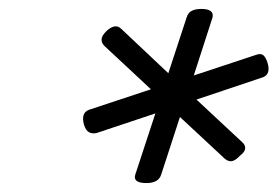

<svg xmlns="http://www.w3.org/2000/svg" viewBox="-20 -1039 621 430"><path d="M308 -629Q277 -629 283 -648L328 -785L196 -741Q186 -739 179 -743Q172 -747 168 -760Q161 -786 179 -793L318 -839L214 -936Q207 -943 207.5 -951Q208 -959 218 -969Q226 -977 235 -979.5Q244 -982 252 -974L357 -875L398 -1000Q401 -1010 409 -1014.5Q417 -1019 431 -1019Q460 -1019 456 -1000L414 -870L553 -916Q564 -920 569.5 -915.5Q575 -911 579 -899Q587 -873 569 -866L420 -816L522 -721Q530 -714 529 -706Q528 -698 517 -690Q509 -681 501 -678.5Q493 -676 484 -683L383 -777L341 -648Q335 -629 308 -629Z"/></svg>

Font: Playwrite US Trad
Style: Regular
Weight: 400
Designer: Veronika Burian, José Scaglione
Foundry: TypeTogether
Version: Version 1.002